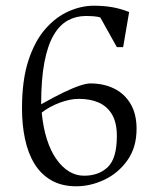

<svg xmlns="http://www.w3.org/2000/svg" viewBox="-20 -642 549 672"><path d="M247 10Q196 10 159.5 -11Q123 -32 100.5 -69Q78 -106 67.5 -155.5Q57 -205 57 -263Q57 -362 79.5 -430.5Q102 -499 139 -541Q176 -583 220.5 -602.5Q265 -622 308 -622Q343 -622 372 -617Q401 -612 432 -600L411 -477H389L331 -581Q321 -584 308 -585Q295 -586 280 -586Q246 -586 217.5 -570.5Q189 -555 168 -519.5Q147 -484 135.5 -424.5Q124 -365 124 -277Q170 -303 203.5 -319Q237 -335 260 -342.5Q283 -350 296 -350Q343 -350 379.5 -332Q416 -314 437 -278.5Q458 -243 458 -191Q458 -126 426 -81Q394 -36 345.5 -13Q297 10 247 10ZM274 -27Q326 -27 357.5 -57.5Q389 -88 389 -166Q389 -213 372 -241.5Q355 -270 325.5 -283Q296 -296 256 -296Q225 -296 189 -282.5Q153 -269 126 -248Q131 -196 144 -155Q157 -114 177 -85.5Q197 -57 221.5 -42Q246 -27 274 -27Z"/></svg>

Font: Ancizar Serif Light
Style: Regular
Weight: 300
Designer: Cesar Puertas, Viviana Monsalve, Julian Moncada, Julian Prieto, Jose Castro, Felipe Aragon, Mariel Hernandez, Sara Alarc
Version: Version 8.100